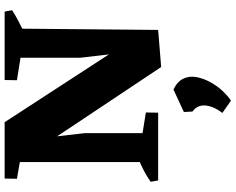

<svg xmlns="http://www.w3.org/2000/svg" viewBox="-114 -588 1016 828"><g transform="rotate(-90 394.0 -174.0)"><path d="M519 13 130 -571 132 -662H281L651 -93L633 -16ZM30 0 24 -32Q46 -48 71 -61Q96 -74 123 -85L124 0ZM182 0 185 -75 323 -53 322 0ZM109 0V-662H282L207 -551L234 -315V0ZM163 -587 37 -609 38 -662H166ZM519 13 593 -44 559 -336V-662H685L679 0ZM600 -587 462 -609 463 -662H603ZM665 -577 664 -662H758L764 -630Q743 -616 718 -603Q693 -590 665 -577ZM374 314 321 277Q350 239 353 204Q356 169 327 148L325 111L422 66Q457 83 469 109Q481 135 475.5 165Q470 195 454 224.5Q438 254 416 277.5Q394 301 374 314Z"/></g></svg>

Font: Eczar
Style: Bold
Weight: 700
Designer: Vaibhav Singh
Foundry: Rosetta Type Foundry
Version: Version 2.000